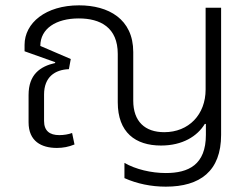

<svg xmlns="http://www.w3.org/2000/svg" viewBox="-20 -546 944 719"><path d="M601 153C729 153 808 95 808 -41V-517H750V-211C750 -117 687 -51 595 -51C523 -51 479 -91 479 -169V-351C479 -475 386 -526 276 -526C151 -526 72 -460 72 -378V-354L187 -313L186 -310C130 -297 87 -267 87 -190V-88C87 -17 135 8 193 8C216 8 237 4 259 -5L250 -48C237 -43 219 -40 202 -40C166 -40 145 -56 145 -93V-192C145 -258 186 -285 238 -287L245 -325L131 -374C131 -439 190 -477 275 -477C356 -477 421 -443 421 -344V-163C421 -50 487 -1 583 -1C664 -1 719 -36 747 -82H751V-41C751 71 686 102 601 102C546 102 488 88 446 64V121C493 142 546 153 601 153Z"/></svg>

Font: Noto Sans Thai UI Light
Style: Regular
Weight: 300
Designer: Monotype Design Team
Foundry: Monotype Imaging Inc.
Version: Version 2.000